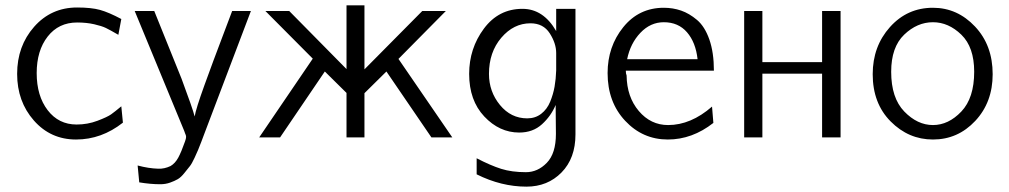

<svg xmlns="http://www.w3.org/2000/svg" viewBox="-20 -513 3768 717"><path d="M44 -237Q44 -341 107.5 -413Q171 -485 268 -485Q321 -485 353.5 -476Q386 -467 433 -442L422 -383Q391 -401 375.5 -408.5Q360 -416 331.5 -422.5Q303 -429 268 -429Q199 -429 158 -376.5Q117 -324 117 -240Q117 -155 158 -101.5Q199 -48 266 -48Q307 -48 344 -62Q381 -76 395 -86Q409 -96 433 -116L439 -55Q359 8 264 8Q169 8 106.5 -63Q44 -134 44 -237Z M483 -472H556Q563 -456 658 -219Q699 -109 707 -78Q711 -105 743.5 -195Q776 -285 811.5 -378Q847 -471 847 -472H917L741 -8L732 16Q722 41 719.5 47.5Q717 54 706.5 76.5Q696 99 689 107.5Q682 116 669 132.5Q656 149 644 156Q632 163 615 169Q598 175 579 175Q542 175 500 168L494 105Q535 116 571 117Q594 118 617 107Q634 97 645.5 76Q657 55 671 15Q675 4 675 -2Q675 -5 674 -8Q673 -11 671 -15.5Q669 -20 668 -24Z M948 0 1148 -294 971 -472H1060L1274 -255V-493H1341V-254L1557 -472H1645L1468 -293Q1602 -97 1669 0H1591L1423 -246L1341 -165V0H1274V-166L1193 -246Q1138 -164 1026 0Z M1732 -237Q1732 -332 1787 -406Q1842 -480 1931 -480Q2009 -480 2057 -397V-480H2129V-11Q2129 78 2077 131Q2025 184 1946 184Q1852 184 1760 138V78Q1812 105 1851.5 117.5Q1891 130 1944 130Q1988 130 2022 95Q2056 60 2056 -13Q2056 -32 2055.5 -67.5Q2055 -103 2055 -121Q2038 -80 2004 -49Q1970 -18 1919 -18Q1845 -18 1788.5 -78Q1732 -138 1732 -237ZM1806 -237Q1806 -171 1847 -121Q1888 -71 1949 -71Q1979 -71 2001 -88Q2023 -105 2034.5 -133Q2046 -161 2051 -189.5Q2056 -218 2057 -250V-315Q2057 -351 2033 -388.5Q2009 -426 1961 -426Q1898 -426 1852 -372Q1806 -318 1806 -237Z M2249 -240Q2249 -339 2307.5 -411.5Q2366 -484 2459 -484Q2493 -484 2523.5 -473.5Q2554 -463 2583 -438.5Q2612 -414 2629 -365.5Q2646 -317 2646 -249H2317Q2317 -238 2320 -231Q2321 -151 2365.5 -98.5Q2410 -46 2475 -46Q2560 -46 2639 -115L2644 -54Q2565 8 2474 8Q2380 8 2314.5 -62Q2249 -132 2249 -240ZM2322 -292H2585Q2578 -355 2545.5 -392.5Q2513 -430 2459 -430Q2409 -430 2371.5 -390.5Q2334 -351 2322 -292Z M2759 0V-472H2827V-281H3050V-472H3119V0H3050V-238H2827V0Z M3239 -236Q3239 -340 3303.5 -412Q3368 -484 3464 -484Q3555 -484 3621 -414Q3687 -344 3687 -236Q3687 -131 3622 -61.5Q3557 8 3464 8Q3373 8 3306 -59.5Q3239 -127 3239 -236ZM3308 -245Q3308 -147 3357 -96.5Q3406 -46 3464 -46Q3522 -46 3570 -96.5Q3618 -147 3618 -245Q3618 -337 3570 -383.5Q3522 -430 3464 -430Q3405 -430 3356.5 -383.5Q3308 -337 3308 -245Z"/></svg>

Font: Coval
Style: ExtraLight
Weight: 250
Foundry: Context Ltd
Version: Version 001.000